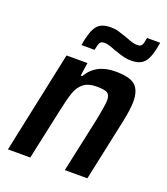

<svg xmlns="http://www.w3.org/2000/svg" viewBox="-132 -810 788 904"><g transform="rotate(20 261.5 -358.5)"><path d="M121 -510H226L216 -444H224Q266 -518 365 -518Q436 -518 463.5 -493.5Q491 -469 491 -413Q491 -377 478 -314L411 0H298L359 -283Q373 -357 373 -376Q373 -404 358.5 -412.5Q344 -421 306 -421Q264 -421 240.5 -403Q217 -385 205 -351.5Q193 -318 179 -251L125 0H13ZM272 -706Q294 -706 311 -701Q328 -696 360 -685Q364 -683 376.5 -678.5Q389 -674 398.5 -672Q408 -670 417 -670Q433 -670 439 -679.5Q445 -689 449 -717H515Q505 -650 484.5 -620.5Q464 -591 414 -591Q396 -591 381 -594.5Q366 -598 351 -603Q336 -608 327 -611Q320 -614 302 -620.5Q284 -627 269 -627Q253 -627 247 -617.5Q241 -608 236 -580H170Q181 -648 201.5 -677Q222 -706 272 -706Z"/></g></svg>

Font: Saira Semi Condensed Medium
Style: Italic
Weight: 500
Width: 4
Italic angle: -12°
Designer: Hector Gatti with collaboration of the Omnibus-Type team
Foundry: Omnibus-Type
Version: Version 1.001; ttfautohint (v1.8)